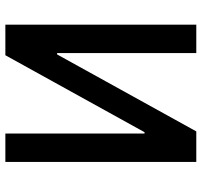

<svg xmlns="http://www.w3.org/2000/svg" viewBox="-38 -714 752 716"><g transform="rotate(-90 338.0 -356.0)"><path d="M92 0V-712H198V-193H203L490 -712H604V0H498V-519H493L206 0Z"/></g></svg>

Font: Old Standard TT
Style: Bold
Weight: 700
Designer: Alexey Kryukov <alexios@thessalonica.org.ru>
Version: Version 2.2